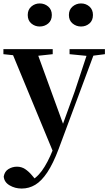

<svg xmlns="http://www.w3.org/2000/svg" viewBox="-27 -820 630 1111"><path d="M98.5 271Q59.5 271 28.2 252.3Q-3.2 233.6 -5.4 201.1Q-0.2 171.7 22.3 158.1Q44.8 144.5 71.1 144.5Q97.6 144.5 118.5 158.4Q139.4 172.4 157.6 194L187.7 229.9L152.6 252.4L133.4 235.4Q181.2 214.9 214.7 169.1Q248.3 123.3 279 46.7L309.1 -25.6L318 -49.7L405.1 -289.9L486.4 -535.7H527.3L312 42.9Q280.1 127.2 246.7 177.4Q213.2 227.6 177 249.3Q140.7 271 98.5 271ZM285.7 72.2 34.1 -535.7H180.5L340.1 -97.3L346.1 -86.2ZM-7.3 -506.5V-535.7H278V-506.5L179.7 -495.8H93.6ZM375.5 -506.5V-535.7H580.1V-506.5L498.4 -496.1H480.8ZM202.5 -666.6Q175.3 -666.6 154.4 -684.1Q133.5 -701.6 133.5 -733.2Q133.5 -764.2 154.4 -782.2Q175.3 -800.1 202.5 -800.1Q231 -800.1 252 -782.2Q272.9 -764.2 272.9 -733.2Q272.9 -701.6 252 -684.1Q231 -666.6 202.5 -666.6ZM441.8 -666.6Q414.3 -666.6 393 -684.1Q371.7 -701.6 371.7 -733.2Q371.7 -764.2 393 -782.2Q414.3 -800.1 441.8 -800.1Q470 -800.1 490.5 -782.2Q510.9 -764.2 510.9 -733.2Q510.9 -701.6 490.5 -684.1Q470 -666.6 441.8 -666.6Z"/></svg>

Font: Noto Serif KR ExtraLight
Style: Regular
Weight: 200
Designer: Ryoko NISHIZUKA 西塚涼子 (kana & ideographs); Frank Grießhammer (Latin, Greek & Cyrillic); Wenlong ZHANG 张文龙 (bopomofo); San
Foundry: Adobe
Version: Version 2.002-H1;hotconv 1.1.0;makeotfexe 2.6.0